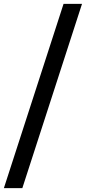

<svg xmlns="http://www.w3.org/2000/svg" viewBox="-44 -760 442 988"><path d="M71 208H-24L283 -740H378Z"/></svg>

Font: Voces
Style: Regular
Weight: 400
Designer: Ana Paula Megda, Pablo Ugerman
Foundry: Ana Paula Megda, Pablo Ugerman
Version: Version 1.003